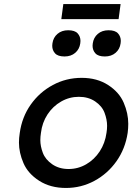

<svg xmlns="http://www.w3.org/2000/svg" viewBox="-20 -922 656 952"><path d="M307 10Q230 10 174.5 -25.5Q119 -61 96.5 -113Q74 -165 74 -215Q74 -238 78 -263Q89 -342 132.5 -403.5Q176 -465 242 -500.5Q308 -536 385 -536Q461 -536 516 -500.5Q571 -465 593.5 -412.5Q616 -360 616 -308Q616 -286 613 -263Q601 -184 557.5 -122.5Q514 -61 448.5 -25.5Q383 10 307 10ZM320 -84Q367 -84 407.5 -107.5Q448 -131 474.5 -171.5Q501 -212 508 -263Q511 -281 511 -298Q511 -329 498.5 -362.5Q486 -396 452 -419Q418 -442 371 -442Q324 -442 283 -418.5Q242 -395 215.5 -354.5Q189 -314 183 -263Q180 -244 180 -227Q180 -197 192.5 -164Q205 -131 239 -107.5Q273 -84 320 -84ZM500 -642Q467 -642 453 -657.5Q439 -673 439 -695Q439 -701 440 -707Q444 -736 465 -754Q486 -772 518 -772Q551 -772 565 -756.5Q579 -741 579 -719Q579 -713 578 -707Q574 -678 553 -660Q532 -642 500 -642ZM300 -642Q267 -642 253 -657.5Q239 -673 239 -695Q239 -701 240 -707Q244 -736 265 -754Q286 -772 318 -772Q351 -772 365 -756.5Q379 -741 379 -719Q379 -713 378 -707Q374 -678 353 -660Q332 -642 300 -642ZM284 -827 294 -902H578L568 -827Z"/></svg>

Font: Lexend
Style: Italic
Weight: 400
Italic angle: -8.13011°
Designer: Bonnie Shaver-Troup, Thomas Jockin
Foundry: Lexend
Version: Version 1.007